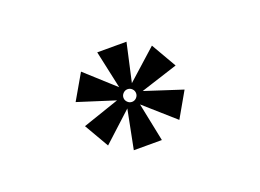

<svg xmlns="http://www.w3.org/2000/svg" viewBox="-56 -590 698 515"><g transform="rotate(-20 293.0 -333.0)"><path d="M252.4 -192.4 274.4 -303.7 191.9 -228 151.4 -297.9 255.9 -333.5 149.9 -367.2 191.4 -439 273.4 -364.7 250 -472.7H333.5L309.1 -363.3L394 -439.5L435.5 -367.7L329.1 -333.5L436 -298.8L395 -227.1L310.1 -302.2L332.5 -192.4ZM292.5 -315.9Q299.8 -315.9 305.2 -321.3Q310.5 -326.7 310.5 -334Q310.5 -341.3 305.2 -346.7Q299.8 -352.1 292.5 -352.1Q285.2 -352.1 279.8 -346.7Q274.4 -341.3 274.4 -334Q274.4 -326.7 279.8 -321.3Q285.2 -315.9 292.5 -315.9Z"/></g></svg>

Font: CaskaydiaMono NF Light
Style: Regular
Weight: 300
Designer: Aaron Bell
Foundry: Saja Typeworks
Version: Version 2111.001; ttfautohint (v1.8.4);Nerd Fonts 3.1.1